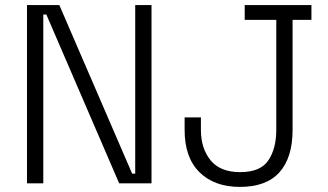

<svg xmlns="http://www.w3.org/2000/svg" viewBox="-20 -720 1289 754"><path d="M86 0V-700H213L499 -38H511V-700H575V0H448L162 -663H150V0ZM922 14Q822 14 763.5 -43.5Q705 -101 705 -210V-259H769V-210Q769 -137 807 -90.5Q845 -44 923 -44Q1003 -44 1034 -90.5Q1065 -137 1065 -210V-642H941V-700H1203V-642H1129V-210Q1129 -101 1077.5 -43.5Q1026 14 922 14Z"/></svg>

Font: Space Grotesk Light Light
Style: Regular
Weight: 300
Version: Version 2.000